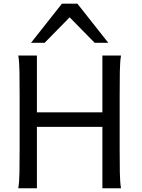

<svg xmlns="http://www.w3.org/2000/svg" viewBox="-20 -1011 760 1031"><path d="M529.8 0V-329.6H178.2V0H78.1Q83.5 -29.3 84.5 -84.7Q85.4 -140.1 85.4 -212.4V-500.5Q85.4 -572.8 84.5 -628.2Q83.5 -683.6 78.1 -712.9H178.2V-407.7H529.8V-712.9H629.9Q624.5 -683.6 623.5 -628.2Q622.6 -572.8 622.6 -500.5V-212.4Q622.6 -140.1 623.5 -84.7Q624.5 -29.3 629.9 0ZM146.5 -781.2 312.5 -991.2H395.5L561.5 -781.2H488.3L354 -918L219.7 -781.2Z"/></svg>

Font: Andika New Basic
Style: Regular
Weight: 400
Designer: Victor Gaultney, Annie Olsen, Julie Remington, Don Collingsworth, Eric Hays
Foundry: SIL International
Version: Version 5.500; ttfautohint (v1.8.3)